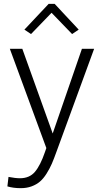

<svg xmlns="http://www.w3.org/2000/svg" viewBox="-20 -752 531 991"><path d="M211.9 33.2 219.2 12.2 30.8 -500H95.2L252 -63L402.8 -500H465.8L272 29.8Q258.8 66.9 247.6 92.8Q236.3 118.7 220.2 144.3Q204.1 169.9 186 185.3Q168 200.7 142.8 210Q117.7 219.2 86.9 219.2Q48.8 219.2 18.1 210L23.9 161.1Q59.1 168 83 168Q132.3 168 160.4 134.8Q188.5 101.6 211.9 33.2ZM140.1 -576.2 106 -599.1 231 -731.9H262.2L386.2 -599.1L352.1 -576.2L246.1 -686Z"/></svg>

Font: LT Hoop Light
Style: Regular
Weight: 300
Designer: Daniel Lyons
Foundry: LyonsType
Version: Version 1.000